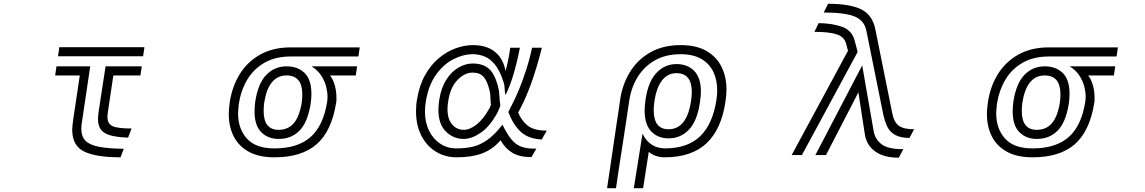

<svg xmlns="http://www.w3.org/2000/svg" viewBox="-20 -818 6040 1013"><path d="M293 -569H742L735 -521H286ZM656 -92Q593 -94 558.5 -105Q524 -116 510.5 -137Q497 -158 497 -188Q497 -198 498 -209Q499 -220 501 -233L537 -468H728L721 -420H578L549 -226Q548 -219 547.5 -212.5Q547 -206 547 -200Q547 -165 574 -152.5Q601 -140 674 -140ZM616 12Q487 12 424 -18.5Q361 -49 361 -134Q361 -145 362.5 -156Q364 -167 365 -179L401 -420H271L278 -468H456L412 -172Q409 -154 409 -139Q409 -98 431 -75.5Q453 -53 502.5 -43.5Q552 -34 633 -33Z M1721 -420Q1736 -402 1745.5 -370.5Q1755 -339 1755 -304Q1755 -297 1755 -289Q1755 -281 1753 -273Q1729 -125 1650 -56.5Q1571 12 1428 12Q1346 12 1292.5 -17.5Q1239 -47 1213 -98.5Q1187 -150 1187 -217Q1187 -232 1188.5 -246.5Q1190 -261 1192 -277Q1204 -360 1244 -425.5Q1284 -491 1352 -529.5Q1420 -568 1514 -568H1878L1871 -520H1514Q1433 -520 1375.5 -487Q1318 -454 1284.5 -397.5Q1251 -341 1240 -270Q1239 -257 1237.5 -244.5Q1236 -232 1236 -220Q1236 -139 1282.5 -87Q1329 -35 1428 -35Q1550 -35 1618 -94.5Q1686 -154 1706 -281Q1707 -287 1707.5 -294Q1708 -301 1708 -308Q1708 -332 1701 -360.5Q1694 -389 1676 -417.5Q1658 -446 1624 -468H1864L1857 -420ZM1450 -85Q1394 -85 1358.5 -120.5Q1323 -156 1323 -230Q1323 -243 1324 -256.5Q1325 -270 1327 -284Q1342 -379 1385.5 -423.5Q1429 -468 1492 -468Q1551 -468 1587 -433Q1623 -398 1623 -323Q1623 -311 1622 -297.5Q1621 -284 1619 -270Q1603 -172 1560 -128.5Q1517 -85 1450 -85ZM1450 -133Q1500 -133 1530 -168Q1560 -203 1572 -277Q1575 -301 1575 -320Q1575 -420 1492 -420Q1397 -420 1374 -277Q1371 -253 1371 -233Q1371 -133 1450 -133Z M2784 11Q2721 11 2683 -12Q2645 -35 2621 -78Q2580 -30 2524.5 -9Q2469 12 2389 12Q2328 12 2279.5 -18Q2231 -48 2203 -102.5Q2175 -157 2175 -230Q2175 -245 2176 -260.5Q2177 -276 2180 -292Q2192 -367 2222.5 -421.5Q2253 -476 2295 -511Q2337 -546 2383.5 -563Q2430 -580 2475 -580Q2546 -580 2589.5 -546Q2633 -512 2646 -449Q2646 -448 2646.5 -446.5Q2647 -445 2647 -443Q2656 -475 2662 -505Q2668 -535 2672 -566H2723Q2717 -534 2707 -492Q2697 -450 2682.5 -404.5Q2668 -359 2647 -316Q2643 -333 2642.5 -352Q2642 -371 2637 -384Q2617 -447 2590.5 -478.5Q2564 -510 2534.5 -521Q2505 -532 2475 -532Q2424 -532 2372 -505.5Q2320 -479 2280.5 -424Q2241 -369 2227 -284Q2225 -271 2223.5 -257.5Q2222 -244 2222 -231Q2222 -173 2243.5 -129Q2265 -85 2302.5 -60Q2340 -35 2389 -35Q2434 -35 2472.5 -43.5Q2511 -52 2549.5 -78.5Q2588 -105 2631 -160Q2655 -111 2677.5 -83.5Q2700 -56 2728 -45Q2756 -34 2796 -34H2810ZM2838 -82Q2765 -86 2725.5 -124.5Q2686 -163 2662 -227L2681 -265Q2698 -297 2718 -345Q2738 -393 2756.5 -450.5Q2775 -508 2787 -566H2839Q2811 -457 2783.5 -380.5Q2756 -304 2724 -243L2714 -224Q2730 -184 2762.5 -156.5Q2795 -129 2862 -129H2865ZM2620 -261Q2613 -243 2610 -236Q2607 -229 2603 -221Q2564 -150 2516 -117.5Q2468 -85 2427 -85Q2372 -85 2332.5 -124Q2293 -163 2293 -240Q2293 -253 2294.5 -266.5Q2296 -280 2298 -294Q2308 -356 2335 -398Q2362 -440 2399 -461.5Q2436 -483 2474 -483Q2530 -483 2562 -453Q2594 -423 2611 -347Q2614 -333 2615 -310Q2616 -287 2620 -261ZM2570 -265Q2568 -283 2567.5 -303Q2567 -323 2564 -336Q2552 -389 2532 -412Q2512 -435 2474 -435Q2431 -435 2393.5 -396Q2356 -357 2345 -286Q2343 -274 2342 -263.5Q2341 -253 2341 -242Q2341 -190 2365.5 -161.5Q2390 -133 2427 -133Q2459 -133 2494.5 -161Q2530 -189 2561 -244Q2564 -249 2566 -254Q2568 -259 2570 -265Z M3370 -113Q3386 -80 3407.5 -63Q3429 -46 3450 -40.5Q3471 -35 3486 -35Q3609 -35 3675 -100Q3741 -165 3760 -292Q3762 -305 3763 -317.5Q3764 -330 3764 -342Q3764 -396 3743.5 -439Q3723 -482 3680.5 -507Q3638 -532 3571 -532Q3490 -532 3432.5 -498Q3375 -464 3341.5 -407Q3308 -350 3299 -280Q3298 -273 3292.5 -237.5Q3287 -202 3279.5 -150.5Q3272 -99 3263 -42.5Q3254 14 3246.5 63.5Q3239 113 3234.5 144Q3230 175 3230 175H3183Q3183 175 3187.5 144Q3192 113 3199.5 64Q3207 15 3215 -41.5Q3223 -98 3231 -150.5Q3239 -203 3244.5 -240Q3250 -277 3251 -286Q3262 -368 3301.5 -434.5Q3341 -501 3409 -540.5Q3477 -580 3571 -580Q3654 -580 3707.5 -549Q3761 -518 3787 -465Q3813 -412 3813 -345Q3813 -331 3811.5 -316Q3810 -301 3808 -285Q3787 -137 3708 -62.5Q3629 12 3486 12Q3461 12 3439 4Q3417 -4 3403 -17L3373 175H3324ZM3507 -88Q3451 -88 3416 -124.5Q3381 -161 3381 -236Q3381 -249 3382.5 -263Q3384 -277 3386 -293Q3400 -388 3444 -434Q3488 -480 3549 -480Q3607 -480 3642.5 -444Q3678 -408 3678 -334Q3678 -321 3676.5 -307.5Q3675 -294 3673 -279Q3659 -180 3615 -134Q3571 -88 3507 -88ZM3507 -136Q3604 -136 3626 -286Q3628 -299 3629 -310.5Q3630 -322 3630 -332Q3630 -432 3549 -432Q3503 -432 3473.5 -394.5Q3444 -357 3433 -286Q3431 -273 3430 -260.5Q3429 -248 3429 -237Q3429 -136 3507 -136Z M4778 -90Q4728 -91 4700.5 -107.5Q4673 -124 4660.5 -151.5Q4648 -179 4641 -210L4551 -656Q4540 -711 4488 -731.5Q4436 -752 4326 -752L4349 -798Q4465 -798 4524 -768.5Q4583 -739 4598 -665L4688 -219Q4697 -173 4722.5 -154.5Q4748 -136 4803 -136ZM4454 -550 4444 -588Q4435 -623 4395.5 -636.5Q4356 -650 4277 -650L4299 -696Q4373 -695 4424.5 -676Q4476 -657 4490 -601L4505 -544L4211 0H4157ZM4722 14Q4643 14 4597.5 -19Q4552 -52 4543 -109L4509 -331L4338 0H4282L4529 -473L4590 -123Q4598 -82 4632 -56.5Q4666 -31 4742 -31H4746Z M5721 -420Q5736 -402 5745.5 -370.5Q5755 -339 5755 -304Q5755 -297 5755 -289Q5755 -281 5753 -273Q5729 -125 5650 -56.5Q5571 12 5428 12Q5346 12 5292.5 -17.5Q5239 -47 5213 -98.5Q5187 -150 5187 -217Q5187 -232 5188.5 -246.5Q5190 -261 5192 -277Q5204 -360 5244 -425.5Q5284 -491 5352 -529.5Q5420 -568 5514 -568H5878L5871 -520H5514Q5433 -520 5375.5 -487Q5318 -454 5284.5 -397.5Q5251 -341 5240 -270Q5239 -257 5237.5 -244.5Q5236 -232 5236 -220Q5236 -139 5282.5 -87Q5329 -35 5428 -35Q5550 -35 5618 -94.5Q5686 -154 5706 -281Q5707 -287 5707.5 -294Q5708 -301 5708 -308Q5708 -332 5701 -360.5Q5694 -389 5676 -417.5Q5658 -446 5624 -468H5864L5857 -420ZM5450 -85Q5394 -85 5358.5 -120.5Q5323 -156 5323 -230Q5323 -243 5324 -256.5Q5325 -270 5327 -284Q5342 -379 5385.5 -423.5Q5429 -468 5492 -468Q5551 -468 5587 -433Q5623 -398 5623 -323Q5623 -311 5622 -297.5Q5621 -284 5619 -270Q5603 -172 5560 -128.5Q5517 -85 5450 -85ZM5450 -133Q5500 -133 5530 -168Q5560 -203 5572 -277Q5575 -301 5575 -320Q5575 -420 5492 -420Q5397 -420 5374 -277Q5371 -253 5371 -233Q5371 -133 5450 -133Z"/></svg>

Font: Train One
Style: Regular
Weight: 400
Designer: Fontworks Inc.
Foundry: Fontworks Inc.
Version: Version 1.100